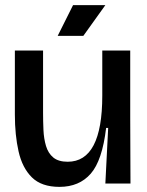

<svg xmlns="http://www.w3.org/2000/svg" viewBox="-20 -716 572 749"><path d="M212 13Q142 13 104.5 -24Q67 -61 52.5 -125Q38 -189 38 -269V-519H148V-277Q148 -243 149.5 -209Q151 -175 159.5 -146.5Q168 -118 188 -101.5Q208 -85 244 -85Q379 -85 379 -343V-519H488V-258L489 0H391L402 -217H394Q379 -90 334 -38.5Q289 13 212 13ZM305 -576H205L265 -696H391Z"/></svg>

Font: Bricolage Grotesque 48pt Medium
Style: Regular
Weight: 500
Designer: Mathieu Triay
Foundry: Atelier Triay
Version: Version 1.000; ttfautohint (v1.8.4.7-5d5b);gftools[0.9.32]